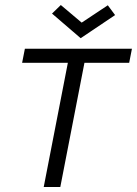

<svg xmlns="http://www.w3.org/2000/svg" viewBox="-20 -744 545 764"><path d="M68 0ZM250 -494 154 0H220L316 -494H494L505 -550H79L68 -494ZM187 -690 222 -724 305 -654 409 -723 438 -684 301 -592Z"/></svg>

Font: Cambay Devanagari
Style: Italic
Weight: 400
Italic angle: -11°
Designer: Pooja Saxena
Foundry: Pooja Saxena
Version: Version 1.018;PS 001.018;hotconv 1.0.70;makeotf.lib2.5.58329